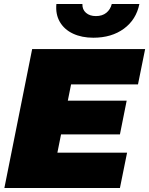

<svg xmlns="http://www.w3.org/2000/svg" viewBox="-20 -947 751 967"><path d="M306 -440H618L584 -270H272ZM269 -178H620L584 0H2L142 -700H711L675 -522H338ZM450 -757Q392 -757 348 -777.5Q304 -798 281.5 -836.5Q259 -875 264 -927H395Q394 -899 413 -882.5Q432 -866 463 -866Q495 -866 515.5 -882.5Q536 -899 543 -927H682Q666 -848 604 -802.5Q542 -757 450 -757Z"/></svg>

Font: Montserrat Thin Black
Style: Italic
Weight: 900
Italic angle: -11.3°
Version: Version 9.000